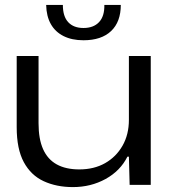

<svg xmlns="http://www.w3.org/2000/svg" viewBox="-20 -753 694 782"><path d="M277 9Q210 9 158 -15Q106 -39 77 -92.5Q48 -146 48 -235V-525H137V-251Q137 -187 155.5 -145.5Q174 -104 211 -83.5Q248 -63 303 -63Q363 -63 408 -88.5Q453 -114 479 -159.5Q505 -205 505 -265V-525H594V0H508L505 -115H499Q470 -57 410 -24Q350 9 277 9ZM320 -589Q273 -589 239 -606Q205 -623 187 -655Q169 -687 168 -733H236Q236 -686 258 -662.5Q280 -639 320 -639Q361 -639 383.5 -663Q406 -687 405 -733H472Q472 -664 432.5 -626.5Q393 -589 320 -589Z"/></svg>

Font: Mona Sans Expanded
Style: Regular
Weight: 400
Width: 7
Designer: Deni Anggara
Foundry: GitHub
Version: Version 2.000